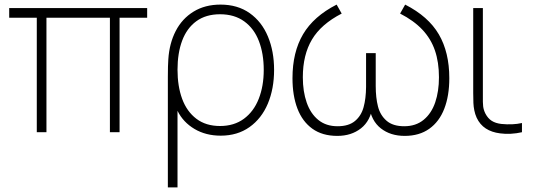

<svg xmlns="http://www.w3.org/2000/svg" viewBox="-20 -575 2320 835"><path d="M140 -498H20V-540H620V-498H500V0H458V-498H182V0H140Z M712 -317Q716.5 -386.5 744.2 -440.2Q772 -494 821.8 -524.5Q871.5 -555 939 -555Q1013.5 -555 1066 -517.8Q1118.5 -480.5 1145.2 -416.2Q1172 -352 1172 -271Q1172 -189 1144.8 -124.2Q1117.5 -59.5 1065 -22.2Q1012.5 15 940 15Q875 15 825.8 -14.2Q776.5 -43.5 752 -93V240H710V-241Q710 -266 710.5 -285Q711 -304 712 -317ZM1127 -271Q1127 -341.5 1106 -396.2Q1085 -451 1042.2 -482Q999.5 -513 937 -513Q875.5 -513 834 -482.8Q792.5 -452.5 772.2 -398.2Q752 -344 752 -272Q752 -200 772.2 -145Q792.5 -90 834 -58.5Q875.5 -27 937 -27Q998 -27 1040.8 -58.5Q1083.5 -90 1105.2 -145.2Q1127 -200.5 1127 -271Z M1252 -235Q1252 -348 1298 -426Q1344 -504 1444 -555L1466 -516Q1376.5 -470 1336.8 -403.2Q1297 -336.5 1297 -239Q1297 -177 1313.8 -129Q1330.5 -81 1364.2 -53.5Q1398 -26 1448 -26Q1496.5 -26 1523.8 -48.8Q1551 -71.5 1561.2 -108.8Q1571.5 -146 1572 -197V-201V-344H1614V-201Q1614 -150 1623.8 -112Q1633.5 -74 1661 -50Q1688.5 -26 1738 -26Q1788.5 -26 1822.5 -54Q1856.5 -82 1872.8 -130Q1889 -178 1889 -239Q1889 -304.5 1871.5 -355.5Q1854 -406.5 1816.8 -446Q1779.5 -485.5 1720 -516L1742 -555Q1843 -503.5 1888.5 -425.5Q1934 -347.5 1934 -235Q1934 -158.5 1912.2 -102.2Q1890.5 -46 1847 -15Q1803.5 16 1740 16Q1678 16 1636.2 -16.8Q1594.5 -49.5 1585 -114H1601Q1591.5 -49.5 1549.8 -16.8Q1508 16 1447 16Q1382 16 1338.5 -15.2Q1295 -46.5 1273.5 -102.8Q1252 -159 1252 -235Z M2053 -63Q2046 -78.5 2042.8 -94.8Q2039.5 -111 2038.8 -127.2Q2038 -143.5 2038 -171Q2038 -175 2038 -179V-540H2080V-179V-158Q2079.5 -128.5 2081.2 -112.8Q2083 -97 2091 -81Q2102 -60 2118.5 -49.5Q2135 -39 2160 -36Q2209.5 -31 2250 -40V0Q2226 5.5 2201.2 6.8Q2176.5 8 2155 5Q2118.5 0.5 2092.8 -16.2Q2067 -33 2053 -63Z"/></svg>

Font: Tap Sans
Style: Regular
Weight: 400
Designer: Tap Payments
Foundry: Tap Payments
Version: Version 1.001;Glyphs 3.1.2 (3151)